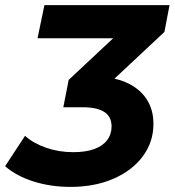

<svg xmlns="http://www.w3.org/2000/svg" viewBox="-34 -720 684 752"><path d="M242 12Q165 12 98 -9Q31 -30 -14 -69L64 -188Q98 -158 147.5 -141Q197 -124 253 -124Q301 -124 334.5 -136Q368 -148 385.5 -171Q403 -194 403 -225Q403 -263 374.5 -281.5Q346 -300 288 -300H214L235 -407L471 -628L482 -570H113L140 -700H630L610 -595L374 -374L298 -420H334Q407 -420 459 -397.5Q511 -375 539 -333.5Q567 -292 567 -235Q567 -164 525.5 -108Q484 -52 410.5 -20Q337 12 242 12Z"/></svg>

Font: MOST Montserrat
Style: Bold Italic
Weight: 700
Italic angle: -11.3°
Designer: Julieta Ulanovsky
Foundry: Julieta Ulanovsky
Version: Version 8.000;March 11, 2024;FontCreator 15.0.0.2926 64-bit